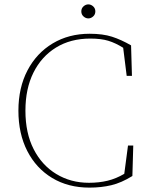

<svg xmlns="http://www.w3.org/2000/svg" viewBox="-20 -843 684 876"><path d="M388 13Q291 13 218 -31Q145 -75 104.5 -154Q64 -233 64 -338Q64 -443 105.5 -522Q147 -601 220.5 -645Q294 -689 389 -689Q449 -689 491 -675.5Q533 -662 578 -636L582 -497H558L542 -625Q507 -647 474 -657Q441 -667 392 -667Q302 -667 235.5 -626Q169 -585 132.5 -511.5Q96 -438 96 -338Q96 -236 133.5 -162.5Q171 -89 237 -49Q303 -9 386 -9Q432 -9 471 -18.5Q510 -28 547 -50L564 -179H588L584 -40Q534 -9 488 2Q442 13 388 13ZM383 -759Q371 -759 361 -768Q351 -777 351 -791Q351 -805 361 -814Q371 -823 383 -823Q395 -823 405 -814Q415 -805 415 -791Q415 -777 405 -768Q395 -759 383 -759Z"/></svg>

Font: Source Serif 4 ExtraLight
Style: Regular
Weight: 200
Designer: Frank Grießhammer
Foundry: Adobe
Version: Version 4.005;hotconv 1.1.0;makeotfexe 2.6.0